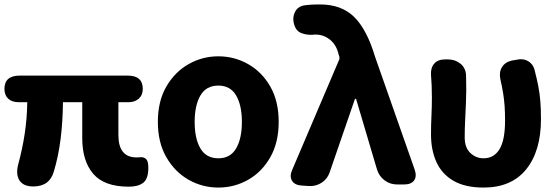

<svg xmlns="http://www.w3.org/2000/svg" viewBox="-25 -832 2509 866"><path d="M125 9Q82 9 64 -16.5Q46 -42 56 -86Q76 -159 86.5 -229Q97 -299 98 -371H60Q29 -371 12 -387Q-5 -403 -5 -431Q-5 -491 64 -491H551Q619 -491 619 -431Q619 -403 601 -387Q583 -371 554 -371H509V-223Q509 -122 591 -122Q598 -122 603 -122.5Q608 -123 612 -123Q626 -123 635 -113.5Q644 -104 644 -75Q644 -26 621.5 -8Q599 10 556 10Q445 10 395.5 -48Q346 -106 346 -208V-371H259Q258 -280 248 -202.5Q238 -125 218 -59Q199 9 125 9Z M960 14Q888 14 826 -21Q764 -56 725.5 -122.5Q687 -189 687 -282Q687 -376 725.5 -442Q764 -508 826 -543Q888 -578 960 -578Q1032 -578 1094 -543Q1156 -508 1194 -442Q1232 -376 1232 -282Q1232 -189 1194 -122.5Q1156 -56 1094 -21Q1032 14 960 14ZM960 -118Q1014 -118 1040 -162.5Q1066 -207 1066 -282Q1066 -357 1040 -401.5Q1014 -446 960 -446Q905 -446 879 -401.5Q853 -357 853 -282Q853 -207 879 -162.5Q905 -118 960 -118Z M1462 -55Q1452 -25 1426 -8Q1400 9 1368 7L1336 5Q1304 3 1292 -17Q1280 -37 1293 -66L1504 -561Q1506 -563 1506 -567.5Q1506 -572 1506 -575L1503 -584Q1493 -629 1464 -652.5Q1435 -676 1399 -676Q1386 -676 1384 -675Q1354 -674 1331.5 -684Q1309 -694 1301 -724Q1293 -753 1305.5 -778Q1318 -803 1348 -808Q1352 -809 1372 -810.5Q1392 -812 1418 -812Q1515 -812 1572.5 -755.5Q1630 -699 1667 -575L1845 -68Q1856 -37 1843 -18.5Q1830 0 1798 0H1766Q1734 0 1709 -19Q1684 -38 1675 -69L1581 -386H1576Z M2156 14Q2073 14 2020.5 -16.5Q1968 -47 1943.5 -101Q1919 -155 1919 -226Q1919 -268 1921 -309.5Q1923 -351 1923 -392Q1923 -426 1922 -445.5Q1921 -465 1919 -494Q1917 -526 1933.5 -545Q1950 -564 1982 -564H1996Q2028 -564 2051.5 -545Q2075 -526 2077 -494Q2077 -487 2077.5 -464.5Q2078 -442 2078 -425Q2078 -402 2076.5 -366Q2075 -330 2073 -290Q2071 -250 2071 -212Q2071 -166 2096.5 -142Q2122 -118 2156 -118Q2203 -118 2228 -159Q2253 -200 2253 -288Q2253 -325 2251 -353.5Q2249 -382 2244.5 -410.5Q2240 -439 2232 -474Q2225 -506 2239 -529Q2253 -552 2284 -559L2302 -562Q2334 -570 2358 -555.5Q2382 -541 2388 -509Q2397 -474 2403 -443Q2409 -412 2412 -377Q2415 -342 2415 -295Q2415 -151 2348.5 -68.5Q2282 14 2156 14Z"/></svg>

Font: Chiron GoRound TC EB
Style: Regular
Weight: 700
Designer: Ryoko NISHIZUKA 西塚涼子 (kana, bopomofo & ideographs); Paul D. Hunt (Latin, Greek & Cyrillic); Sandoll Communications 산돌커뮤니
Foundry: Adobe
Version: Version 1.000;hotconv 1.1.1;makeotfexe 2.6.0